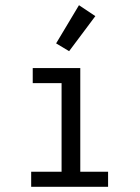

<svg xmlns="http://www.w3.org/2000/svg" viewBox="-20 -719 540 739"><path d="M106 -457V-399H217V-58H100V0H396V-58H289V-457ZM284 -699 196 -552 246 -522 347 -657Z"/></svg>

Font: Inconsolatazi4
Style: Regular
Weight: 400
Designer: Raph Levien, Kirill Tkachev
Foundry: Cyreal
Version: Version 1.013